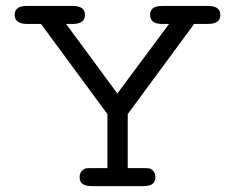

<svg xmlns="http://www.w3.org/2000/svg" viewBox="-20 -631 798 651"><path d="M29.8 -581.1Q29.8 -610.8 70.8 -610.8H227.1Q268.1 -610.8 268.1 -580.1Q268.1 -550.3 227.1 -549.8H204.1L377.9 -314L553.2 -549.8H529.8Q488.8 -549.8 488.8 -581.1Q488.8 -610.8 529.8 -610.8H686Q727.1 -610.8 727.1 -580.1Q727.1 -550.3 686 -549.8H638.2L413.1 -244.1V-61H466.8Q479 -61 485.6 -60.1Q492.2 -59.1 499.5 -51.5Q506.8 -43.9 506.8 -29.8Q506.8 0 466.8 0H290Q250 0 250 -29.8Q250 -43.9 257.6 -51.5Q265.1 -59.1 271.5 -60.1Q277.8 -61 290 -61H344.2V-244.1L119.1 -549.8H70.8Q29.8 -550.3 29.8 -581.1Z"/></svg>

Font: CMU Typewriter Text Variable Width
Style: Medium
Weight: 500
Version: Version 0.7.0